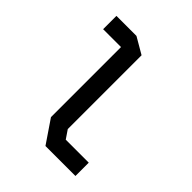

<svg xmlns="http://www.w3.org/2000/svg" viewBox="-205 -879 1010 1010"><g transform="rotate(45 300.0 -374.0)"><path d="M78 -748V-649H211V-128L298 0H521V-99H350L318 -146V-695L227 -748Z"/></g></svg>

Font: Kode Mono SemiBold
Style: Regular
Weight: 600
Monospace: yes
Designer: Isa Ozler
Foundry: Kadena LLC
Version: Version 1.206;gftools[0.9.28]